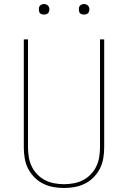

<svg xmlns="http://www.w3.org/2000/svg" viewBox="-20 -932 640 960"><path d="M300 8Q273 8 246 3Q219 -2 195 -14Q171 -26 151.5 -46Q132 -66 120 -90Q108 -114 103.5 -141Q99 -168 99 -195V-735H120V-195Q120 -171 124 -146.5Q128 -122 138.5 -100Q149 -78 166.5 -60Q184 -42 205.5 -31Q227 -20 251.5 -15.5Q276 -11 300 -11Q324 -11 348.5 -15.5Q373 -20 394.5 -31Q416 -42 433.5 -60Q451 -78 461.5 -100Q472 -122 476 -146.5Q480 -171 480 -195V-735H501V-195Q501 -168 496.5 -141Q492 -114 480 -90Q468 -66 448.5 -46Q429 -26 405 -14Q381 -2 354 3Q327 8 300 8ZM400 -859Q395 -859 389.5 -860.5Q384 -862 380.5 -865.5Q377 -869 375.5 -874.5Q374 -880 374 -885Q374 -890 375.5 -895.5Q377 -901 380.5 -904.5Q384 -908 389.5 -910Q395 -912 400 -912Q405 -912 410.5 -910Q416 -908 419.5 -904.5Q423 -901 425 -895.5Q427 -890 427 -885Q427 -880 425 -874.5Q423 -869 419.5 -865.5Q416 -862 410.5 -860.5Q405 -859 400 -859ZM200 -859Q195 -859 189.5 -860.5Q184 -862 180.5 -865.5Q177 -869 175.5 -874.5Q174 -880 174 -885Q174 -890 175.5 -895.5Q177 -901 180.5 -904.5Q184 -908 189.5 -910Q195 -912 200 -912Q205 -912 210.5 -910Q216 -908 219.5 -904.5Q223 -901 225 -895.5Q227 -890 227 -885Q227 -880 225 -874.5Q223 -869 219.5 -865.5Q216 -862 210.5 -860.5Q205 -859 200 -859Z"/></svg>

Font: Iosevka Curly Thin Extended
Style: Regular
Weight: 100
Width: 7
Monospace: yes
Designer: Belleve Invis
Foundry: Belleve Invis
Version: Version 11.1.0; ttfautohint (v1.8.3)